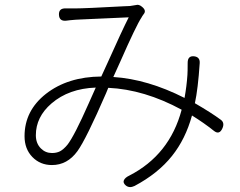

<svg xmlns="http://www.w3.org/2000/svg" viewBox="-20 -743 998 798"><path d="M503 28Q490 17 495 6Q500 -5 517 -13Q685 -99 735 -287Q580 -371 430 -378Q427 -371 421 -356Q338 -165 302 -115Q260 -57 196 -57Q147 -57 114.5 -90.5Q82 -124 82 -177Q82 -283 171 -353Q262 -424 401 -425Q410 -445 428 -484Q488 -618 515 -671Q480 -669 314 -662Q299 -661 294 -661Q268 -659 255 -657Q226 -654 225 -682Q224 -710 255 -708Q273 -708 291 -708Q333 -708 496 -717Q514 -718 520 -718Q536 -720 545 -722Q557 -726 570 -715Q590 -699 577 -684Q571 -676 568 -670Q546 -637 480 -487Q461 -444 451 -423Q593 -414 747 -336Q756 -386 759 -432Q760 -445 760 -482Q760 -512 787 -509Q812 -506 810 -480Q803 -374 790 -314Q859 -274 898 -245Q914 -233 905 -211Q892 -180 868 -200Q828 -232 778 -263Q751 -165 695 -95Q637 -22 539 30Q518 40 503 28ZM196 -107Q215 -107 229 -114Q243 -121 260 -141Q289 -178 349 -314Q368 -358 378 -379Q266 -375 194 -313Q129 -257 129 -181Q129 -147 150 -126Q169 -107 196 -107Z"/></svg>

Font: GenSenRounded TW L
Style: Regular
Weight: 300
Version: Version 1.501;PS 1;hotconv 16.6.51;makeotf.lib2.5.65220